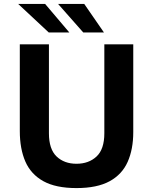

<svg xmlns="http://www.w3.org/2000/svg" viewBox="-20 -949 764 979"><path d="M659.5 -275.5Q659.5 -188 631 -123.8Q602.5 -59.5 538.8 -24.8Q475 10 370 10Q264.5 10 201 -25.2Q137.5 -60.5 109.2 -125.5Q81 -190.5 81 -280.5V-723H229.5V-269.5Q229.5 -188.5 268.5 -151.2Q307.5 -114 370 -114Q432.5 -114 472.2 -151Q512 -188 512 -269.5V-723H659.5ZM409.5 -929 510 -783.5H404.5L276 -929ZM210 -929 333.5 -783.5H228.5L72.5 -929Z"/></svg>

Font: Public Sans
Style: Bold
Weight: 700
Designer: The Public Sans project authors (U.S. Web Design System). Libre Franklin designed by Pablo Impallari and Rodrigo Fuenzal
Version: Version 1.008; ttfautohint (v1.8.1) -l 8 -r 50 -G 200 -x 14 